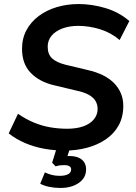

<svg xmlns="http://www.w3.org/2000/svg" viewBox="-20 -735 671 950"><path d="M300 10Q249 10 199 1Q149 -8 104.5 -27Q60 -46 23 -75L69 -172Q108 -145 148 -128.5Q188 -112 229 -105Q270 -98 312 -98Q359 -98 392.5 -110Q426 -122 444.5 -144.5Q463 -167 463 -196Q463 -218 452.5 -235.5Q442 -253 419 -266Q396 -279 357 -287L248 -313Q175 -330 132 -374.5Q89 -419 89 -493Q89 -545 111 -586Q133 -627 172 -656Q211 -685 261.5 -700Q312 -715 369 -715Q435 -715 502 -695Q569 -675 620 -631L572 -537Q527 -575 473 -591Q419 -607 367 -607Q323 -607 288.5 -594Q254 -581 235 -558Q216 -535 216 -504Q216 -466 238 -446Q260 -426 303 -415L412 -389Q501 -369 545.5 -322.5Q590 -276 590 -211Q590 -156 567 -114.5Q544 -73 503.5 -45.5Q463 -18 411 -4Q359 10 300 10ZM279 195Q250 195 223.5 189.5Q197 184 179 174L202 118Q219 126 236.5 130.5Q254 135 275 135Q302 135 317 127Q332 119 332 103Q332 93 323.5 87.5Q315 82 297 82Q288 82 278.5 83Q269 84 255 88L238 70L266 -20H332L308 56L277 45Q289 41 301 39Q313 37 323 37Q349 37 367.5 44.5Q386 52 396 67Q406 82 406 103Q406 145 370 170Q334 195 279 195Z"/></svg>

Font: Nunito Sans 12pt
Style: Bold Italic
Weight: 700
Italic angle: -9°
Designer: Vernon Adams
Foundry: Vernon Adams
Version: Version 3.101;gftools[0.9.27]